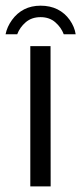

<svg xmlns="http://www.w3.org/2000/svg" viewBox="-34 -663 289 683"><path d="M110.5 -642.8Q144.3 -642.8 170.6 -629.7Q196.8 -616.5 214.1 -592Q231.3 -567.5 235.2 -541H192.8Q183.7 -565.5 162.7 -583.8Q141.7 -602 110.5 -602Q78.5 -602 57.4 -583.8Q36.3 -565.5 27.2 -541H-14.2Q-9 -567.5 8.7 -592Q26.3 -616.5 51.9 -629.7Q77.5 -642.8 110.5 -642.8ZM73.8 0V-499H145.8L146.2 0Z"/></svg>

Font: Vivano Light
Style: Regular
Weight: 300
Designer: Joe Prince, Josias Burgherr
Version: Version 2.064;September 19, 2022;FontCreator 14.0.0.2877 64-